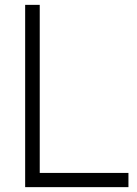

<svg xmlns="http://www.w3.org/2000/svg" viewBox="-20 -770 564 790"><path d="M143.5 -750V-58.5H508.5V0H83.5V-750Z"/></svg>

Font: Russisch Sans Light
Style: Regular
Weight: 300
Designer: Michael Sharanda (font) & Cristiano Sobral (main changes)
Foundry: Michael Sharanda
Version: Version 2.00;September 8, 2020;FontCreator 13.0.0.2681 64-bi